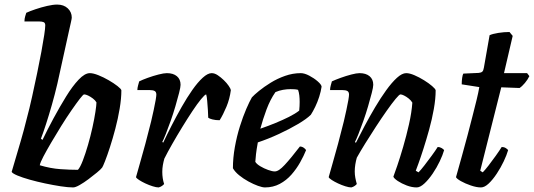

<svg xmlns="http://www.w3.org/2000/svg" viewBox="-20 -820 2336 840"><path d="M300 0Q278 0 245.5 -5Q213 -10 177.5 -17.5Q142 -25 110 -34Q78 -43 56.5 -52Q35 -61 31 -68Q35 -82 46 -119Q57 -156 71 -204Q85 -252 96 -297Q109 -345 120.5 -397.5Q132 -450 142.5 -500Q153 -550 161 -593.5Q169 -637 173.5 -667Q178 -697 178 -709Q178 -720 171 -723Q164 -726 153 -726H87Q87 -738 90 -748Q93 -758 95 -764Q110 -771 135 -779.5Q160 -788 186 -794Q212 -800 230 -800Q259 -800 276.5 -783.5Q294 -767 294 -743Q294 -739 290.5 -723.5Q287 -708 281 -681L231 -454Q220 -407 207 -361.5Q194 -316 181.5 -277.5Q169 -239 159 -213L166 -208Q187 -252 214 -302Q241 -352 269 -397.5Q297 -443 324 -471.5Q351 -500 373 -500Q388 -500 410.5 -491Q433 -482 455.5 -469Q478 -456 494 -443.5Q510 -431 511 -425Q511 -389 503.5 -344.5Q496 -300 484.5 -256.5Q473 -213 461 -176Q449 -139 439.5 -115Q430 -91 427 -87Q421 -79 404 -65Q387 -51 367 -36Q347 -21 328.5 -10.5Q310 0 300 0ZM321 -77Q331 -88 342.5 -118Q354 -148 365 -186Q376 -224 384.5 -262.5Q393 -301 397.5 -331Q402 -361 402 -372Q397 -381 386.5 -389Q376 -397 365.5 -402Q355 -407 348 -407Q344 -407 329 -387.5Q314 -368 292.5 -337Q271 -306 248 -269Q225 -232 204.5 -197Q184 -162 170 -135.5Q156 -109 154 -97Q201 -83 244 -80Q287 -77 321 -77Z M674 0Q664 0 648 -5Q632 -10 616 -17.5Q600 -25 588.5 -32.5Q577 -40 575 -45Q581 -67 592 -105Q603 -143 616 -191Q629 -239 641 -288Q647 -314 652.5 -339Q658 -364 661 -382Q664 -400 664 -406Q664 -418 656.5 -422Q649 -426 634 -426H581Q581 -435 584 -446Q587 -457 589 -464Q603 -471 626.5 -479.5Q650 -488 673.5 -494Q697 -500 710 -500Q738 -500 754 -486.5Q770 -473 770 -449Q770 -439 763.5 -413.5Q757 -388 747.5 -355.5Q738 -323 726.5 -290.5Q715 -258 705 -233Q695 -208 690 -199L694 -196Q710 -230 731 -271Q752 -312 775 -352.5Q798 -393 821.5 -426.5Q845 -460 867 -480Q889 -500 906 -500Q919 -500 932.5 -491Q946 -482 959 -469.5Q972 -457 980.5 -444.5Q989 -432 990 -426Q985 -387 970.5 -352.5Q956 -318 941 -294Q923 -294 909.5 -297.5Q896 -301 891 -305Q891 -319 889.5 -339Q888 -359 886.5 -378.5Q885 -398 882 -407Q876 -406 859.5 -386Q843 -366 821.5 -333.5Q800 -301 777 -263.5Q754 -226 733.5 -190Q713 -154 699 -126Q695 -112 692.5 -97.5Q690 -83 690 -68Q690 -54 692 -40.5Q694 -27 698 -15Q695 -11 688.5 -6.5Q682 -2 674 0Z M1139 0Q1128 0 1108.5 -7Q1089 -14 1067 -26Q1045 -38 1026.5 -53Q1008 -68 999 -84Q999 -129 1007.5 -176.5Q1016 -224 1029.5 -267Q1043 -310 1057.5 -343.5Q1072 -377 1082 -394Q1092 -405 1113.5 -422.5Q1135 -440 1164 -458Q1193 -476 1227 -488Q1261 -500 1296 -500Q1312 -500 1333 -489Q1354 -478 1370 -464Q1386 -450 1387 -441Q1384 -420 1376.5 -396.5Q1369 -373 1359 -352.5Q1349 -332 1340 -318Q1322 -300 1284 -277.5Q1246 -255 1199.5 -233.5Q1153 -212 1108 -197Q1102 -164 1100 -145.5Q1098 -127 1097 -112Q1103 -102 1119 -92.5Q1135 -83 1153 -76.5Q1171 -70 1182 -70Q1191 -70 1201.5 -77Q1212 -84 1225.5 -98.5Q1239 -113 1255.5 -133Q1272 -153 1292 -179Q1301 -179 1309 -173.5Q1317 -168 1319 -163Q1309 -138 1293 -109.5Q1277 -81 1255 -56Q1233 -31 1204 -15.5Q1175 0 1139 0ZM1119 -257Q1154 -269 1185.5 -282Q1217 -295 1244 -308.5Q1271 -322 1289 -336Q1290 -346 1290.5 -355.5Q1291 -365 1291 -374Q1291 -389 1289.5 -402.5Q1288 -416 1284 -427Q1276 -429 1268 -429.5Q1260 -430 1251 -430Q1235 -430 1218 -427Q1201 -424 1185 -417Q1162 -384 1146 -341Q1130 -298 1119 -257Z M1517 0Q1507 0 1491 -5Q1475 -10 1459 -17.5Q1443 -25 1431.5 -32.5Q1420 -40 1418 -45Q1424 -67 1435 -105Q1446 -143 1459 -191Q1472 -239 1484 -288Q1490 -314 1495.5 -339Q1501 -364 1504 -382Q1507 -400 1507 -406Q1507 -418 1499.5 -422Q1492 -426 1477 -426H1424Q1424 -435 1427 -446Q1430 -457 1432 -464Q1447 -471 1470.5 -479.5Q1494 -488 1517 -494Q1540 -500 1553 -500Q1581 -500 1597 -486.5Q1613 -473 1613 -449Q1613 -439 1606.5 -413.5Q1600 -388 1590.5 -355.5Q1581 -323 1569.5 -290.5Q1558 -258 1548 -233Q1538 -208 1533 -199L1537 -195Q1554 -229 1575.5 -269.5Q1597 -310 1621 -350.5Q1645 -391 1669.5 -425Q1694 -459 1716.5 -479.5Q1739 -500 1757 -500Q1772 -500 1793 -491Q1814 -482 1835 -469Q1856 -456 1870.5 -443.5Q1885 -431 1886 -425Q1886 -388 1878 -343Q1870 -298 1857.5 -253Q1845 -208 1832.5 -169Q1820 -130 1810.5 -104Q1801 -78 1799 -73L1811 -66Q1821 -76 1836.5 -96Q1852 -116 1868.5 -138.5Q1885 -161 1895 -177Q1904 -177 1912.5 -172Q1921 -167 1923 -163Q1917 -142 1904 -114.5Q1891 -87 1873 -60.5Q1855 -34 1836.5 -17Q1818 0 1803 0Q1782 0 1759.5 -8.5Q1737 -17 1720.5 -28Q1704 -39 1701 -47Q1706 -60 1718 -95Q1730 -130 1744 -178Q1758 -226 1769.5 -277Q1781 -328 1784 -371Q1778 -381 1768 -389Q1758 -397 1748 -402Q1738 -407 1732 -407Q1727 -407 1710.5 -387Q1694 -367 1671.5 -335Q1649 -303 1624.5 -265.5Q1600 -228 1578 -192.5Q1556 -157 1541 -130Q1537 -116 1534.5 -100.5Q1532 -85 1532 -70Q1532 -56 1534.5 -42.5Q1537 -29 1541 -15Q1538 -11 1531.5 -6.5Q1525 -2 1517 0Z M2084 0Q2065 0 2040 -8.5Q2015 -17 1996.5 -27.5Q1978 -38 1975 -45Q1988 -92 2001 -138Q2014 -184 2025.5 -228Q2037 -272 2047 -311Q2057 -350 2065 -382.5Q2073 -415 2077 -439L2000 -451Q2000 -466 2002 -479.5Q2004 -493 2007 -498L2074 -501Q2085 -502 2090 -506.5Q2095 -511 2097 -524L2122 -666Q2135 -672 2160 -676Q2185 -680 2209 -680L2223 -663L2185 -500H2286L2296 -487Q2289 -472 2276.5 -457Q2264 -442 2253 -435L2173 -438L2081 -73L2092 -66Q2102 -76 2117.5 -96Q2133 -116 2149 -138.5Q2165 -161 2175 -177Q2185 -177 2193 -172Q2201 -167 2203 -163Q2197 -142 2184 -114.5Q2171 -87 2153.5 -60.5Q2136 -34 2118 -17Q2100 0 2084 0Z"/></svg>

Font: Texturina Medium 12pt SemiBold
Style: Italic
Weight: 600
Italic angle: -11°
Version: Version 1.002